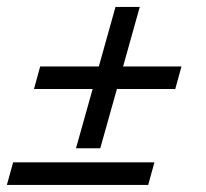

<svg xmlns="http://www.w3.org/2000/svg" viewBox="-44 -436 588 549"><path d="M-6.5 28.2H397.5L379.8 92.7H-24.3ZM220.9 -181.5H53.2L70.9 -246H238.6L286.2 -416.1H355.6L308 -246H474.9L457.2 -181.5H290.3L242.7 -12.1H173.3Z"/></svg>

Font: Playfair Micro SmCond SmLight
Style: Italic
Weight: 360
Width: 4
Italic angle: -15.6°
Designer: Claus Eggers Sørensen
Foundry: Claus Eggers Sørensen
Version: Version 2.203;Glyphs 3.3 (3326)